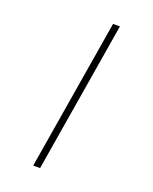

<svg xmlns="http://www.w3.org/2000/svg" viewBox="-173 -918 923 1156"><g transform="rotate(20 288.0 -340.0)"><path d="M186 143H230L390 -823H346Z"/></g></svg>

Font: Iosevka Sparkle XLtObl
Style: Regular
Weight: 200
Italic angle: -9°
Designer: Belleve Invis
Foundry: Belleve Invis
Version: Version 4.5.0; ttfautohint (v1.8.3)